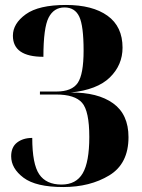

<svg xmlns="http://www.w3.org/2000/svg" viewBox="-20 -744 571 774"><path d="M235 10Q343 10 420.5 -37Q498 -84 498 -191Q498 -283 436 -327.5Q374 -372 265 -371Q372 -382 423 -432Q474 -482 474 -552Q474 -637 413.5 -680.5Q353 -724 246 -724Q136 -724 84 -686.5Q32 -649 32 -600Q32 -515 155 -515Q155 -632 176 -673Q197 -714 240 -714Q282 -714 299.5 -677Q317 -640 317 -540Q317 -445 293.5 -410Q270 -375 207 -375H141V-363H206Q282 -363 311 -329.5Q340 -296 340 -192Q340 -91 313.5 -45.5Q287 0 228 0Q166 0 138 -41.5Q110 -83 110 -188Q73 -188 49 -169.5Q25 -151 25 -114Q25 -65 75 -27.5Q125 10 235 10Z"/></svg>

Font: Noto Serif Display SemiCondensed Extra
Style: Regular
Weight: 800
Width: 4
Designer: Monotype Design Team
Foundry: Monotype Imaging Inc.
Version: Version 1.900